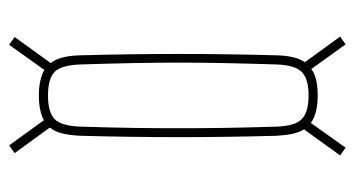

<svg xmlns="http://www.w3.org/2000/svg" viewBox="-198 -612 776 420"><g transform="rotate(-90 190.0 -402.0)"><path d="M77 -34 60 -46 117 -125Q110.5 -135.5 107.2 -150.5Q104 -165.5 103 -185Q101.5 -238.5 100.8 -292.2Q100 -346 100 -399.5Q100 -453 100.8 -506.8Q101.5 -560.5 103 -614Q104 -636.5 108 -653.2Q112 -670 121 -681L65 -758L82 -770L137 -694Q157.5 -705 191 -705Q226 -705 247 -693L302 -770L319 -758L262 -679Q270.5 -668.5 274.5 -652.2Q278.5 -636 279 -614Q280.5 -560.5 281.2 -506.8Q282 -453 282 -399.5Q282 -346 281.2 -292.2Q280.5 -238.5 279 -185Q278.5 -165 275 -149.8Q271.5 -134.5 264 -123L320 -46L303 -34L249 -109Q231 -95 191 -95Q152 -95 131 -110ZM191 -115Q227 -115 242.2 -129.5Q257.5 -144 259 -185Q261 -248.5 262 -300Q263 -351.5 263 -399.5Q263 -447.5 262 -499Q261 -550.5 259 -614Q257.5 -656 242.8 -670.5Q228 -685 191 -685Q154.5 -685 139.5 -670.5Q124.5 -656 123 -614Q121 -550.5 120.2 -499Q119.5 -447.5 119.5 -399.5Q119.5 -351.5 120.2 -300Q121 -248.5 123 -185Q124.5 -144 139.8 -129.5Q155 -115 191 -115Z"/></g></svg>

Font: Big Shoulders Display SC Thin
Style: Regular
Weight: 100
Designer: Patric King
Foundry: XO Type Co
Version: Version 2.002